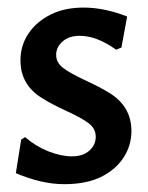

<svg xmlns="http://www.w3.org/2000/svg" viewBox="-20 -476 388 503"><path d="M284.1 -345.8Q233.6 -382.2 188.8 -382.2Q160.7 -382.2 143.9 -367.3Q127.1 -352.3 127.1 -332.2Q127.1 -312.1 145.3 -298.1Q163.6 -284.1 202.8 -265.9Q242.1 -247.7 266.4 -232.7Q324.3 -197.2 324.3 -132.7Q324.3 -94.4 303.3 -62.6Q282.2 -30.8 243.9 -12.1Q205.6 6.5 147.7 6.5Q89.7 6.5 21.5 -22.4L35.5 -110.3L45.8 -116.8Q73.8 -92.5 107 -79.4Q140.2 -66.4 168.7 -66.4Q197.2 -66.4 214 -81.3Q230.8 -96.3 230.8 -117.8Q230.8 -139.3 212.1 -153.3Q193.5 -167.3 153.7 -185.5Q114 -203.7 90.7 -218.7Q33.6 -253.3 33.6 -317.8Q33.6 -357 54.7 -388.3Q75.7 -419.6 113.6 -438.3Q151.4 -457 203.7 -456.1Q256.1 -455.1 313.1 -432.7L298.1 -351.4Z"/></svg>

Font: Gurajada
Style: Regular
Weight: 400
Designer: Purushoth Kumar Guthula
Foundry: SiliconAndhra, USA.
Version: Version 1.0.3; ttfautohint (v1.2.42-39fb)